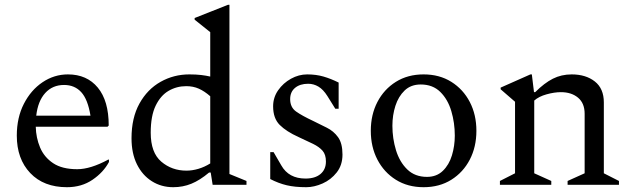

<svg xmlns="http://www.w3.org/2000/svg" viewBox="-20 -770 2637 800"><path d="M259 10Q162 10 106 -49Q50 -108 50 -205Q50 -280 79.5 -337.5Q109 -395 157.5 -427.5Q206 -460 263 -460Q342 -460 387.5 -405Q433 -350 433 -247L428 -242H129Q130 -196 147 -155.5Q164 -115 201.5 -90Q239 -65 302 -65Q357 -65 431 -105H434V-95Q411 -52 365.5 -21Q320 10 259 10ZM247 -416Q199 -416 168.5 -382.5Q138 -349 131 -288H357Q346 -356 318.5 -386Q291 -416 247 -416Z M702 10Q652 10 612.5 -15Q573 -40 550.5 -85.5Q528 -131 528 -194Q528 -279 561 -338.5Q594 -398 649 -429Q704 -460 769 -460Q797 -460 818 -457.5Q839 -455 856 -451V-636L791 -688V-695L930 -750H936V-45L1007 -16V0H866L858 -51H851Q813 -19 777.5 -4.5Q742 10 702 10ZM608 -217Q608 -134 652 -96.5Q696 -59 757 -59Q781 -59 806.5 -66.5Q832 -74 856 -89V-369Q832 -390 808.5 -400.5Q785 -411 756 -411Q716 -411 682.5 -391.5Q649 -372 628.5 -329.5Q608 -287 608 -217Z M1256 10Q1209 10 1175 2Q1141 -6 1106 -24V-136H1120L1152 -81Q1183 -26 1253 -26Q1293 -26 1315.5 -45Q1338 -64 1338 -97Q1338 -126 1324 -142Q1310 -158 1284.5 -170.5Q1259 -183 1224 -199Q1173 -222 1145.5 -249.5Q1118 -277 1118 -327Q1118 -364 1139 -394Q1160 -424 1192.5 -442Q1225 -460 1260 -460Q1297 -460 1328 -451Q1359 -442 1391 -426V-317H1377L1344 -370Q1327 -397 1307 -409Q1287 -421 1264 -421Q1230 -421 1209.5 -404Q1189 -387 1189 -357Q1189 -323 1213.5 -305.5Q1238 -288 1285 -266Q1313 -252 1341.5 -238Q1370 -224 1388.5 -198.5Q1407 -173 1407 -126Q1407 -82 1383 -51.5Q1359 -21 1324 -5.5Q1289 10 1256 10Z M1745 10Q1679 10 1629.5 -21Q1580 -52 1552.5 -105Q1525 -158 1525 -225Q1525 -292 1552.5 -345Q1580 -398 1629.5 -429Q1679 -460 1745 -460Q1811 -460 1860.5 -429Q1910 -398 1937.5 -345Q1965 -292 1965 -225Q1965 -158 1937.5 -105Q1910 -52 1860.5 -21Q1811 10 1745 10ZM1759 -33Q1799 -33 1825 -58Q1851 -83 1863 -122.5Q1875 -162 1875 -205Q1875 -258 1860.5 -307Q1846 -356 1814.5 -387Q1783 -418 1733 -418Q1692 -418 1666 -393Q1640 -368 1627.5 -329Q1615 -290 1615 -246Q1615 -193 1630 -144Q1645 -95 1677 -64Q1709 -33 1759 -33Z M2063 0V-16L2126 -48V-346L2066 -398V-405L2190 -460H2196L2205 -386H2210Q2248 -424 2283.5 -442Q2319 -460 2362 -460Q2421 -460 2458.5 -430.5Q2496 -401 2496 -343V-48L2559 -16V0H2345V-16L2416 -48V-296Q2416 -340 2388.5 -363Q2361 -386 2317 -386Q2290 -386 2257.5 -377Q2225 -368 2206 -351V-48L2277 -16V0Z"/></svg>

Font: Spectral
Style: Regular
Weight: 400
Designer: Jean-Baptiste Levee
Foundry: Production Type
Version: Version 2.001